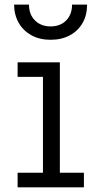

<svg xmlns="http://www.w3.org/2000/svg" viewBox="-20 -798 405 818"><path d="M235 -62H337.5V0H55V-62H163V-470.5H55V-532.5H235ZM351 -778.5Q351 -733.5 331.8 -700Q312.5 -666.5 277.5 -647.5Q242.5 -628.5 195.5 -628.5Q149 -628.5 114.2 -647.5Q79.5 -666.5 60 -700.2Q40.5 -734 40 -778.5H103.5Q103.5 -736.5 129 -711Q154.5 -685.5 195.5 -685.5Q237 -685.5 262 -711Q287 -736.5 287 -778.5Z"/></svg>

Font: Hepta Slab
Style: Regular
Weight: 400
Designer: Michael LaGattuta
Foundry: Michael LaGattuta
Version: Version 1.100